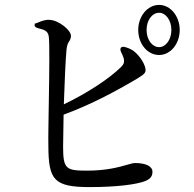

<svg xmlns="http://www.w3.org/2000/svg" viewBox="-20 -773 790 782"><path d="M543 -651C543 -595 580 -549 628 -549C675 -549 712 -595 712 -651C712 -706 675 -753 628 -753C580 -753 543 -706 543 -651ZM121 -669C121 -664 127 -660 139 -657C165 -651 177 -644 179 -621C182 -597 181 -481 179 -370C178 -292 176 -216 177 -177C178 -42 198 -11 345 -11C457 -11 536 -22 570 -35C588 -42 601 -52 601 -73C601 -96 574 -109 530 -109C523 -109 512 -106 498 -102C467 -93 415 -78 335 -78C249 -78 237 -84 237 -176C237 -201 238 -250 239 -306C362 -351 465 -410 522 -443L539 -453C558 -465 573 -473 573 -487C573 -507 553 -542 526 -564C517 -571 506 -576 494 -580C482 -584 475 -583 472 -578C469 -573 470 -567 475 -557C478 -551 481 -545 483 -538C488 -522 485 -512 474 -501C426 -453 334 -393 240 -348C243 -437 247 -532 251 -572C253 -590 257 -598 262 -605C266 -612 269 -618 269 -627C269 -650 220 -690 183 -692C166 -694 148 -687 132 -680C128 -679 125 -678 123 -677C121 -677 121 -675 121 -669ZM577 -651C577 -691 600 -721 628 -721C655 -721 678 -691 678 -651C678 -611 655 -581 628 -581C600 -581 577 -611 577 -651Z"/></svg>

Font: 寒蝉锦书宋 CompactLight
Style: Bold
Weight: 400
Width: 4
Designer: 寒蝉锦书宋{Warren} 思源宋体{Ryoko NISHIZUKA 西塚涼子 (kana & ideographs); Frank Grießhammer (Latin, Greek & Cyrillic); Wenlong ZHANG 
Foundry: Adobe & ChillType
Version: Version 2.000;Glyphs 3.1.1 (3135)